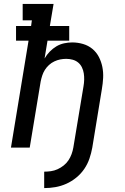

<svg xmlns="http://www.w3.org/2000/svg" viewBox="-20 -755 640 982"><path d="M206 207V123Q223 123 240.5 120.5Q258 118 274.5 110.5Q291 103 305.5 91.5Q320 80 330 65Q340 50 346 33.5Q352 17 355 0L407 -313Q410 -330 410.5 -347Q411 -364 408.5 -380Q406 -396 399 -410.5Q392 -425 380 -435Q368 -445 352 -449.5Q336 -454 319 -454Q303 -454 288 -451Q273 -448 258 -441Q243 -434 230.5 -422.5Q218 -411 209.5 -397.5Q201 -384 196 -368.5Q191 -353 188 -338L132 0H36L126 -547H62V-622H139L143 -651H96V-735H254L235 -622H334V-547H223L208 -456Q219 -475 234.5 -491Q250 -507 268.5 -518Q287 -529 308 -533.5Q329 -538 349 -538Q378 -538 405 -530Q432 -522 452.5 -505Q473 -488 485.5 -464Q498 -440 503.5 -412.5Q509 -385 507.5 -356.5Q506 -328 501 -299L452 0Q447 28 437.5 56Q428 84 411 109Q394 134 370 153.5Q346 173 319 185Q292 197 263.5 202Q235 207 206 207Z"/></svg>

Font: Iosevka Curly Slab MdEx
Style: Italic
Weight: 500
Width: 7
Italic angle: -9°
Monospace: yes
Designer: Belleve Invis
Foundry: Belleve Invis
Version: Version 11.0.0; ttfautohint (v1.8.3)